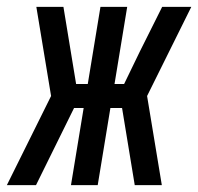

<svg xmlns="http://www.w3.org/2000/svg" viewBox="-52 -540 578 560"><path d="M420 0H341L304 -225H270L233 0H155L192 -225H164L53 0H-32L97 -260L54 -520H133L170 -295H204L241 -520H319L282 -295H310L356 -390L421 -520H506L377 -260Z"/></svg>

Font: Iosevka Algr
Style: Italic
Weight: 400
Italic angle: -9°
Monospace: yes
Designer: Belleve Invis
Foundry: Belleve Invis
Version: Version 26.0.2; ttfautohint (v1.8.3)